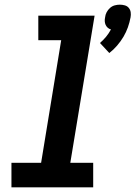

<svg xmlns="http://www.w3.org/2000/svg" viewBox="-20 -802 580 822"><path d="M448 -575 408 -618Q422 -630 434 -644.5Q446 -659 455 -676Q447 -678 441 -683.5Q435 -689 432 -696Q429 -703 428.5 -711Q428 -719 430 -728Q431 -739 436.5 -749.5Q442 -760 451 -768Q460 -776 471 -779Q482 -782 493 -782Q504 -782 514.5 -779Q525 -776 531.5 -768Q538 -760 539.5 -749.5Q541 -739 539 -728Q535 -706 527.5 -685Q520 -664 508.5 -644.5Q497 -625 481.5 -607Q466 -589 448 -575ZM29 0V-105H156L242 -630H144V-735H385L281 -105H379V0Z"/></svg>

Font: Iosevka Slab Extrabold Oblique
Style: Regular
Weight: 800
Italic angle: -9°
Monospace: yes
Designer: Belleve Invis
Foundry: Belleve Invis
Version: Version 11.1.1; ttfautohint (v1.8.3)